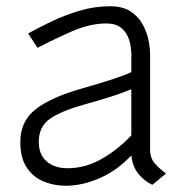

<svg xmlns="http://www.w3.org/2000/svg" viewBox="-20 -582 596 614"><path d="M190 12Q152.5 12 119.2 -1.8Q86 -15.5 65.5 -46.2Q45 -77 45 -128Q45 -195 94.8 -233.2Q144.5 -271.5 242 -299Q300 -315.5 340.5 -328.8Q381 -342 400 -351.5V-409Q400 -418.5 397.8 -434.5Q395.5 -450.5 387.8 -467.2Q380 -484 364 -495.5Q348 -507 320 -507Q267.5 -507 209.5 -481.5Q151.5 -456 100 -429L70 -475Q101.5 -492.5 143.5 -512.8Q185.5 -533 233.8 -547.5Q282 -562 332 -562Q372 -562 397 -545.8Q422 -529.5 435.8 -504.8Q449.5 -480 454.8 -454Q460 -428 460 -409V-103Q460 -76.5 475.2 -59.2Q490.5 -42 511 -27L467 9Q440 -4 421.8 -27.2Q403.5 -50.5 400 -85Q355 -37 299.2 -12.5Q243.5 12 190 12ZM196 -44Q252 -44 304 -73.2Q356 -102.5 400 -149V-296.5Q389 -292 372.2 -285.8Q355.5 -279.5 326 -270.2Q296.5 -261 247 -247Q178.5 -228 141.2 -203.2Q104 -178.5 104 -128Q104 -88 129 -66Q154 -44 196 -44Z"/></svg>

Font: Junction Light
Style: Regular
Weight: 300
Designer: Caroline Hadilaksono
Foundry: Caroline Hadilaksono, Tyler Finck, The League of Moveable Type
Version: Version 2.000; ttfautohint (v1.8.3)